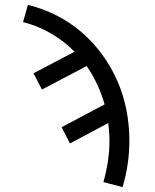

<svg xmlns="http://www.w3.org/2000/svg" viewBox="-20 -558 640 791"><path d="M485 213 406 192Q418 150 424.5 107Q431 64 431 21Q431 3 429.5 -15Q428 -33 426 -51L268 33L234 -34L411 -128Q399 -170 380.5 -210Q362 -250 337 -286L153 -189L118 -256L287 -345Q244 -389 189.5 -420.5Q135 -452 75 -467L95 -538Q156 -523 212.5 -494.5Q269 -466 316.5 -425Q364 -384 401.5 -332.5Q439 -281 464 -223.5Q489 -166 501 -104Q513 -42 513 21Q513 70 506 118Q499 166 485 213Z"/></svg>

Font: Iosevka Curly Slab Extended
Style: Regular
Weight: 400
Width: 7
Monospace: yes
Designer: Belleve Invis
Foundry: Belleve Invis
Version: Version 11.1.0; ttfautohint (v1.8.3)